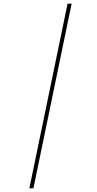

<svg xmlns="http://www.w3.org/2000/svg" viewBox="-20 -820 528 1040"><path d="M368 -800H346L139 200H161Z"/></svg>

Font: Nacelle Thin
Style: Italic
Weight: 100
Italic angle: -12°
Designer: Sora Sagano
Foundry: Sora Sagano
Version: Version 1.000;FEAKit 1.0